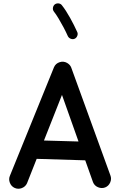

<svg xmlns="http://www.w3.org/2000/svg" viewBox="-20 -1066 712 1145"><path d="M67.4 54.7Q46.9 45.4 38.6 23.4Q30.3 1.5 39.6 -19L302.2 -665.5Q312 -687.5 335.4 -695.1Q358.9 -702.6 379.9 -690.9Q398.4 -680.2 404.8 -663.1L638.2 -20.5Q646.5 0.5 637.2 22Q627.9 43.5 606.9 51.8Q585.9 59.6 564.5 50.5Q543 41.5 534.7 20.5L488.3 -109.9L198.7 -118.7L141.1 26.9Q131.8 47.4 110.1 55.7Q88.4 64 67.4 54.7ZM349.6 -500 242.2 -228 448.2 -222.2ZM306.6 -1039.6Q316.4 -1046.9 329.1 -1045.7Q341.8 -1044.4 349.1 -1034.7Q373.5 -1003.9 398.2 -959.2Q422.9 -914.6 440.4 -875.5Q445.8 -864.7 440.9 -852.3Q436 -839.8 425.3 -835Q414.6 -830.1 402.3 -834.7Q390.1 -839.4 384.8 -850.1Q374 -874.5 359.4 -902.1Q344.7 -929.7 329.6 -955.1Q314.5 -980.5 301.3 -997.1Q293.9 -1006.8 295.7 -1019.3Q297.4 -1031.7 306.6 -1039.6Z"/></svg>

Font: Mikhak SemiBold
Style: Regular
Weight: 600
Designer: Amin Abedi
Version: Version 3.3